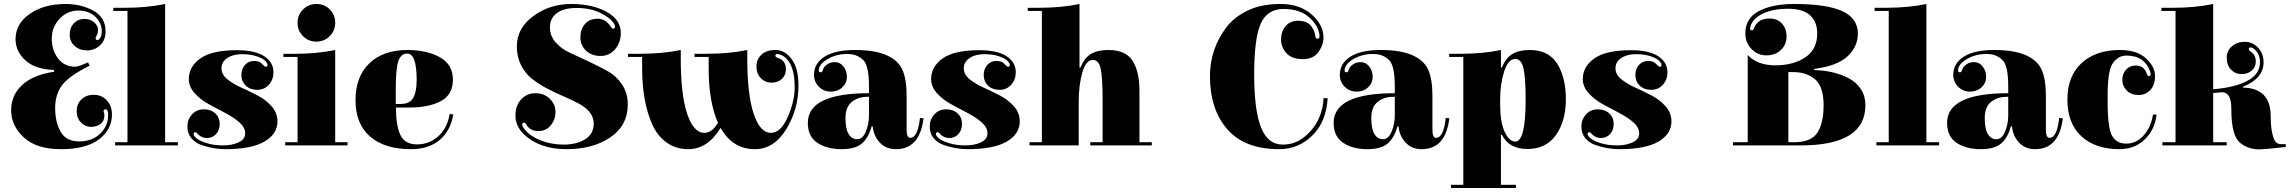

<svg xmlns="http://www.w3.org/2000/svg" viewBox="-20 -739 11497 964"><path d="M309 -719Q387 -719 448.5 -685.5Q510 -652 510 -581Q510 -537 482.5 -511.5Q455 -486 417.5 -486Q380 -486 355 -508Q330 -530 330 -565Q330 -600 351 -622Q372 -644 403 -644Q434 -644 453 -626.5Q472 -609 472 -591Q472 -572 466 -562Q460 -552 460 -547Q460 -538 469 -538Q478 -538 484.5 -551Q491 -564 491 -582Q491 -624 458.5 -655Q426 -686 372.5 -686Q319 -686 279.5 -645Q240 -604 240 -545Q240 -486 272 -445Q304 -404 358 -404Q373 -404 422 -426L430 -409Q330 -360 293.5 -313.5Q257 -267 257 -196.5Q257 -126 284.5 -77.5Q312 -29 377.5 -29Q443 -29 483 -68Q523 -107 523 -162Q523 -190 510 -190Q500 -190 500 -181Q500 -179 502 -174Q504 -169 504 -158Q504 -131 484 -116.5Q464 -102 436 -102Q408 -102 386.5 -124Q365 -146 365 -181Q365 -216 388.5 -239.5Q412 -263 451 -263Q490 -263 516 -235.5Q542 -208 542 -164Q542 -88 476.5 -39Q411 10 287 10Q163 10 99.5 -49Q36 -108 36 -185Q36 -262 92 -313Q148 -364 253 -379L250 -388Q156 -391 107 -436.5Q58 -482 58 -542Q58 -620 129.5 -669.5Q201 -719 309 -719Z M620 -25V-684H549V-700H609Q718 -700 809 -719V-25H873V-9H558V-25Z M1373 -130Q1373 -66 1307.5 -28Q1242 10 1111 10Q1052 10 991 -11Q960 -22 940.5 -45.5Q921 -69 921 -104Q921 -139 944 -164.5Q967 -190 1003 -190Q1039 -190 1061 -169.5Q1083 -149 1083 -117Q1083 -85 1064.5 -65.5Q1046 -46 1019.5 -46Q993 -46 974 -65Q972 -67 971 -68.5Q970 -70 969 -71Q968 -72 967 -73Q963 -75 960 -75Q952 -75 952 -66Q952 -57 967.5 -44Q983 -31 1019 -20Q1055 -9 1100.5 -9Q1146 -9 1178.5 -24.5Q1211 -40 1211 -69.5Q1211 -99 1182 -124.5Q1153 -150 1111.5 -171.5Q1070 -193 1028 -216Q986 -239 957 -271.5Q928 -304 928 -342Q928 -405 986.5 -446Q1045 -487 1169 -487Q1261 -487 1307 -456.5Q1353 -426 1353 -376Q1353 -339 1330 -313.5Q1307 -288 1271.5 -288Q1236 -288 1214 -309Q1192 -330 1192 -361.5Q1192 -393 1210 -413Q1228 -433 1255.5 -433Q1283 -433 1295.5 -418.5Q1308 -404 1314 -404Q1323 -404 1323 -413Q1323 -422 1311 -434Q1299 -446 1268.5 -456.5Q1238 -467 1194 -467Q1150 -467 1121 -447.5Q1092 -428 1092 -396.5Q1092 -365 1121 -341.5Q1150 -318 1191 -299.5Q1232 -281 1273.5 -259.5Q1315 -238 1344 -205Q1373 -172 1373 -130Z M1474 -453H1403V-469H1463Q1572 -469 1663 -488V-25H1725V-9H1412V-25H1474ZM1568.5 -530Q1529 -530 1501.5 -557.5Q1474 -585 1474 -624.5Q1474 -664 1501.5 -691.5Q1529 -719 1569 -719Q1609 -719 1636 -691.5Q1663 -664 1663 -624.5Q1663 -585 1635.5 -557.5Q1608 -530 1568.5 -530Z M2236 -158 2238 -167 2256 -164Q2242 -82 2187 -36Q2132 10 2044 10Q1911 10 1838 -53.5Q1765 -117 1765 -236Q1765 -355 1835 -421.5Q1905 -488 2025 -488Q2123 -488 2188.5 -451.5Q2254 -415 2254 -339Q2254 -263 2193 -231Q2132 -199 2034 -199H1968Q1968 -108 1990.5 -61Q2013 -14 2073.5 -14Q2134 -14 2178.5 -53Q2223 -92 2236 -158ZM1967 -289V-217H1992Q2037 -217 2054.5 -247.5Q2072 -278 2072 -337Q2072 -470 2025 -470Q1994 -470 1980.5 -434Q1967 -398 1967 -289Z M2611 -64Q2568 -106 2568 -158Q2568 -210 2597 -240.5Q2626 -271 2669 -271Q2712 -271 2740.5 -243Q2769 -215 2769 -177Q2769 -139 2745.5 -110Q2722 -81 2683.5 -81Q2645 -81 2626 -108Q2625 -110 2623 -113Q2621 -116 2620 -118Q2617 -123 2612 -123Q2602 -123 2602 -114Q2602 -105 2612 -92Q2640 -56 2693.5 -34.5Q2747 -13 2810.5 -13Q2874 -13 2917.5 -39.5Q2961 -66 2961 -119Q2961 -179 2884 -220Q2850 -238 2809 -255.5Q2768 -273 2727 -294.5Q2686 -316 2652 -342.5Q2618 -369 2596.5 -411Q2575 -453 2575 -506Q2575 -598 2658 -658.5Q2741 -719 2847 -719Q2953 -719 3025 -680Q3097 -641 3097 -573Q3097 -526 3068.5 -492Q3040 -458 2995 -458Q2950 -458 2922 -485Q2894 -512 2894 -552Q2894 -592 2917 -618.5Q2940 -645 2981 -645Q3022 -645 3048 -603Q3053 -595 3058 -595Q3068 -595 3068 -606Q3068 -612 3063 -620Q3046 -649 2994.5 -674Q2943 -699 2876 -699Q2809 -699 2775 -672.5Q2741 -646 2741 -602.5Q2741 -559 2770 -526Q2799 -493 2842.5 -473.5Q2886 -454 2936.5 -430Q2987 -406 3030.5 -382Q3074 -358 3103 -315Q3132 -272 3132 -215Q3132 -109 3044.5 -49.5Q2957 10 2823.5 10Q2690 10 2611 -64Z M3770 10Q3658 10 3598 -97Q3533 10 3436 10Q3374 10 3327.5 -23Q3281 -56 3255 -114Q3204 -228 3204 -398V-453H3133V-469H3193Q3307 -469 3398 -488V-444Q3398 -264 3430 -168Q3462 -72 3517 -72Q3554 -72 3585 -122Q3538 -227 3538 -398V-453H3467V-469H3527Q3641 -469 3732 -488V-444Q3732 -264 3764 -168Q3796 -72 3851 -72Q3900 -72 3935 -151Q3970 -230 3970 -302Q3970 -374 3949 -415Q3928 -456 3894 -466Q3886 -468 3883 -468Q3873 -468 3873 -459Q3873 -452 3886 -448Q3926 -435 3926 -391Q3926 -361 3905.5 -342.5Q3885 -324 3853.5 -324Q3822 -324 3800 -346.5Q3778 -369 3778 -405Q3778 -441 3803 -464.5Q3828 -488 3874 -488Q3920 -488 3954.5 -442.5Q3989 -397 3989 -310Q3989 -190 3927.5 -90Q3866 10 3770 10Z M4343 -160V-253Q4339 -253 4336 -253Q4289 -253 4257 -227.5Q4225 -202 4225 -146.5Q4225 -91 4241 -65.5Q4257 -40 4284 -40Q4311 -40 4327 -78Q4343 -116 4343 -160ZM4550 -47Q4588 -47 4599 -147L4617 -145Q4598 10 4478 10Q4428 10 4397 -23.5Q4366 -57 4362 -104H4356Q4342 -50 4309 -20Q4276 10 4204.5 10Q4133 10 4084.5 -21.5Q4036 -53 4036 -122Q4036 -271 4343 -271V-304Q4343 -401 4319 -432Q4308 -446 4286.5 -457Q4265 -468 4235 -468Q4178 -468 4134.5 -442Q4091 -416 4091 -385Q4091 -376 4100 -376Q4106 -376 4108 -379.5Q4110 -383 4111 -386.5Q4112 -390 4113 -392.5Q4114 -395 4117.5 -401Q4121 -407 4135 -417Q4149 -427 4173 -427Q4197 -427 4214.5 -405.5Q4232 -384 4232 -353Q4232 -322 4209 -300.5Q4186 -279 4151 -279Q4116 -279 4091.5 -303.5Q4067 -328 4067 -363Q4067 -421 4120 -454.5Q4173 -488 4272.5 -488Q4372 -488 4431 -462Q4490 -436 4511 -388.5Q4532 -341 4532 -258V-88Q4532 -47 4550 -47Z M5100 -130Q5100 -66 5034.5 -28Q4969 10 4838 10Q4779 10 4718 -11Q4687 -22 4667.5 -45.5Q4648 -69 4648 -104Q4648 -139 4671 -164.5Q4694 -190 4730 -190Q4766 -190 4788 -169.5Q4810 -149 4810 -117Q4810 -85 4791.5 -65.5Q4773 -46 4746.5 -46Q4720 -46 4701 -65Q4699 -67 4698 -68.5Q4697 -70 4696 -71Q4695 -72 4694 -73Q4690 -75 4687 -75Q4679 -75 4679 -66Q4679 -57 4694.5 -44Q4710 -31 4746 -20Q4782 -9 4827.5 -9Q4873 -9 4905.5 -24.5Q4938 -40 4938 -69.5Q4938 -99 4909 -124.5Q4880 -150 4838.5 -171.5Q4797 -193 4755 -216Q4713 -239 4684 -271.5Q4655 -304 4655 -342Q4655 -405 4713.5 -446Q4772 -487 4896 -487Q4988 -487 5034 -456.5Q5080 -426 5080 -376Q5080 -339 5057 -313.5Q5034 -288 4998.5 -288Q4963 -288 4941 -309Q4919 -330 4919 -361.5Q4919 -393 4937 -413Q4955 -433 4982.5 -433Q5010 -433 5022.5 -418.5Q5035 -404 5041 -404Q5050 -404 5050 -413Q5050 -422 5038 -434Q5026 -446 4995.5 -456.5Q4965 -467 4921 -467Q4877 -467 4848 -447.5Q4819 -428 4819 -396.5Q4819 -365 4848 -341.5Q4877 -318 4918 -299.5Q4959 -281 5000.5 -259.5Q5042 -238 5071 -205Q5100 -172 5100 -130Z M5211 -684H5140V-700H5200Q5309 -700 5400 -719V-400H5405Q5424 -448 5457.5 -468Q5491 -488 5545 -488Q5631 -488 5666 -434.5Q5701 -381 5701 -282V-25H5763V-9H5454V-25H5516V-240Q5516 -343 5507 -390.5Q5498 -438 5467 -438Q5432 -438 5414 -374.5Q5396 -311 5396 -225V-9H5149V-25H5211Z M6625 -552Q6625 -513 6599.5 -477.5Q6574 -442 6520.5 -442Q6467 -442 6439.5 -471.5Q6412 -501 6412 -541Q6412 -581 6435 -608Q6458 -635 6499 -635Q6572 -635 6585 -554Q6586 -545 6594 -545Q6605 -545 6605 -555Q6605 -603 6557 -648.5Q6509 -694 6425.5 -694Q6342 -694 6309.5 -619.5Q6277 -545 6277 -366Q6277 -187 6311 -100Q6345 -13 6421 -13Q6483 -13 6531.5 -53.5Q6580 -94 6602.5 -146.5Q6625 -199 6625 -246H6646Q6639 -127 6569 -58.5Q6499 10 6403 10Q6230 10 6142.5 -89.5Q6055 -189 6055 -357Q6055 -491 6136 -600Q6176 -653 6244 -686Q6312 -719 6409 -719Q6506 -719 6565.5 -666.5Q6625 -614 6625 -552Z M6983 -160V-253Q6979 -253 6976 -253Q6929 -253 6897 -227.5Q6865 -202 6865 -146.5Q6865 -91 6881 -65.5Q6897 -40 6924 -40Q6951 -40 6967 -78Q6983 -116 6983 -160ZM7190 -47Q7228 -47 7239 -147L7257 -145Q7238 10 7118 10Q7068 10 7037 -23.5Q7006 -57 7002 -104H6996Q6982 -50 6949 -20Q6916 10 6844.5 10Q6773 10 6724.5 -21.5Q6676 -53 6676 -122Q6676 -271 6983 -271V-304Q6983 -401 6959 -432Q6948 -446 6926.5 -457Q6905 -468 6875 -468Q6818 -468 6774.5 -442Q6731 -416 6731 -385Q6731 -376 6740 -376Q6746 -376 6748 -379.5Q6750 -383 6751 -386.5Q6752 -390 6753 -392.5Q6754 -395 6757.5 -401Q6761 -407 6775 -417Q6789 -427 6813 -427Q6837 -427 6854.5 -405.5Q6872 -384 6872 -353Q6872 -322 6849 -300.5Q6826 -279 6791 -279Q6756 -279 6731.5 -303.5Q6707 -328 6707 -363Q6707 -421 6760 -454.5Q6813 -488 6912.5 -488Q7012 -488 7071 -462Q7130 -436 7151 -388.5Q7172 -341 7172 -258V-88Q7172 -47 7190 -47Z M7516 -62V189H7591V205H7265V189H7327V-453H7256V-469H7316Q7425 -469 7516 -488V-400H7521Q7540 -448 7573.5 -468Q7607 -488 7661 -488Q7755 -488 7798.5 -419Q7842 -350 7842 -241Q7842 -132 7792.5 -61.5Q7743 9 7649.5 9Q7556 9 7521 -62ZM7512 -240V-213Q7512 -125 7535 -76.5Q7558 -28 7588 -28Q7640 -28 7640 -240Q7640 -346 7629.5 -394.5Q7619 -443 7588 -443Q7552 -443 7532 -380Q7512 -317 7512 -240Z M8372 -130Q8372 -66 8306.5 -28Q8241 10 8110 10Q8051 10 7990 -11Q7959 -22 7939.5 -45.5Q7920 -69 7920 -104Q7920 -139 7943 -164.5Q7966 -190 8002 -190Q8038 -190 8060 -169.5Q8082 -149 8082 -117Q8082 -85 8063.5 -65.5Q8045 -46 8018.5 -46Q7992 -46 7973 -65Q7971 -67 7970 -68.5Q7969 -70 7968 -71Q7967 -72 7966 -73Q7962 -75 7959 -75Q7951 -75 7951 -66Q7951 -57 7966.5 -44Q7982 -31 8018 -20Q8054 -9 8099.5 -9Q8145 -9 8177.5 -24.5Q8210 -40 8210 -69.5Q8210 -99 8181 -124.5Q8152 -150 8110.5 -171.5Q8069 -193 8027 -216Q7985 -239 7956 -271.5Q7927 -304 7927 -342Q7927 -405 7985.5 -446Q8044 -487 8168 -487Q8260 -487 8306 -456.5Q8352 -426 8352 -376Q8352 -339 8329 -313.5Q8306 -288 8270.5 -288Q8235 -288 8213 -309Q8191 -330 8191 -361.5Q8191 -393 8209 -413Q8227 -433 8254.5 -433Q8282 -433 8294.5 -418.5Q8307 -404 8313 -404Q8322 -404 8322 -413Q8322 -422 8310 -434Q8298 -446 8267.5 -456.5Q8237 -467 8193 -467Q8149 -467 8120 -447.5Q8091 -428 8091 -396.5Q8091 -365 8120 -341.5Q8149 -318 8190 -299.5Q8231 -281 8272.5 -259.5Q8314 -238 8343 -205Q8372 -172 8372 -130Z M8989 -719Q9152 -719 9230 -683Q9308 -647 9308 -570Q9308 -505 9256.5 -456.5Q9205 -408 9089 -393V-387Q9188 -385 9262 -346Q9301 -326 9323.5 -291Q9346 -256 9346 -211Q9346 -9 9022 -9H8681V-25H8755V-463Q8803 -411 8893.5 -411Q8984 -411 9044 -451Q9104 -491 9104 -571Q9104 -629 9068.5 -662Q9033 -695 8957.5 -695Q8882 -695 8831.5 -671Q8781 -647 8769 -607Q8767 -599 8767 -596Q8767 -587 8775.5 -587Q8784 -587 8788.5 -601.5Q8793 -616 8811 -631Q8829 -646 8866 -646Q8903 -646 8926.5 -621Q8950 -596 8950 -555.5Q8950 -515 8921.5 -488Q8893 -461 8849 -461Q8805 -461 8774 -493Q8743 -525 8743 -571Q8743 -647 8810.5 -683Q8878 -719 8989 -719ZM8983 -377H8959V-25H8989Q9073 -25 9104.5 -72.5Q9136 -120 9136 -211.5Q9136 -303 9094 -340Q9052 -377 8983 -377Z M9463 -25V-684H9392V-700H9452Q9561 -700 9652 -719V-25H9716V-9H9401V-25Z M10063 -160V-253Q10059 -253 10056 -253Q10009 -253 9977 -227.5Q9945 -202 9945 -146.5Q9945 -91 9961 -65.5Q9977 -40 10004 -40Q10031 -40 10047 -78Q10063 -116 10063 -160ZM10270 -47Q10308 -47 10319 -147L10337 -145Q10318 10 10198 10Q10148 10 10117 -23.5Q10086 -57 10082 -104H10076Q10062 -50 10029 -20Q9996 10 9924.5 10Q9853 10 9804.5 -21.5Q9756 -53 9756 -122Q9756 -271 10063 -271V-304Q10063 -401 10039 -432Q10028 -446 10006.5 -457Q9985 -468 9955 -468Q9898 -468 9854.5 -442Q9811 -416 9811 -385Q9811 -376 9820 -376Q9826 -376 9828 -379.5Q9830 -383 9831 -386.5Q9832 -390 9833 -392.5Q9834 -395 9837.5 -401Q9841 -407 9855 -417Q9869 -427 9893 -427Q9917 -427 9934.5 -405.5Q9952 -384 9952 -353Q9952 -322 9929 -300.5Q9906 -279 9871 -279Q9836 -279 9811.5 -303.5Q9787 -328 9787 -363Q9787 -421 9840 -454.5Q9893 -488 9992.5 -488Q10092 -488 10151 -462Q10210 -436 10231 -388.5Q10252 -341 10252 -258V-88Q10252 -47 10270 -47Z M10788 -154 10790 -164H10808Q10799 -87 10748 -38.5Q10697 10 10622 10Q10500 10 10430 -55Q10360 -120 10360 -238.5Q10360 -357 10431.5 -422.5Q10503 -488 10624 -488Q10709 -488 10754.5 -446Q10800 -404 10800 -358Q10800 -312 10776.5 -287Q10753 -262 10717 -262Q10681 -262 10658.5 -284Q10636 -306 10636 -337.5Q10636 -369 10654.5 -389.5Q10673 -410 10703 -410Q10745 -410 10758 -370Q10762 -357 10769 -357Q10778 -357 10778 -367Q10778 -370 10776 -378Q10748 -460 10657 -460Q10630 -460 10611 -445.5Q10592 -431 10582.5 -412Q10573 -393 10568 -360Q10562 -319 10562 -258Q10562 -197 10563.5 -166Q10565 -135 10570 -104Q10575 -73 10585 -56Q10607 -18 10656 -18Q10705 -18 10741 -57Q10777 -96 10788 -154Z M11435 -15 11455 -16 11457 -1Q11349 11 11320.5 11Q11292 11 11263.5 -0.5Q11235 -12 11219.5 -29.5Q11204 -47 11196 -76Q11183 -117 11183 -195.5Q11183 -274 11138 -276Q11118 -274 11092 -272V-25H11160V-9H10837V-25H10903V-684H10832V-700H10892Q11001 -700 11092 -719V-291Q11198 -299 11262.5 -332.5Q11327 -366 11327 -427Q11327 -471 11295 -495Q11286 -501 11280 -501Q11271 -501 11271 -492Q11271 -487 11277.5 -482Q11284 -477 11286 -476Q11306 -459 11306 -431Q11306 -403 11286 -385Q11266 -367 11234.5 -367Q11203 -367 11181.5 -389.5Q11160 -412 11160 -448Q11160 -484 11186 -506.5Q11212 -529 11251 -529Q11290 -529 11317.5 -499.5Q11345 -470 11345 -426Q11345 -345 11241 -303L11242 -299Q11300 -299 11338 -269Q11355 -256 11368 -228Q11381 -200 11381 -151Q11381 -102 11389 -68Q11397 -34 11407.5 -24.5Q11418 -15 11435 -15Z"/></svg>

Font: Elsie Swash Caps Black
Style: Regular
Weight: 900
Designer: Alejandro Inler
Foundry: Alejandro Inler
Version: 1.003